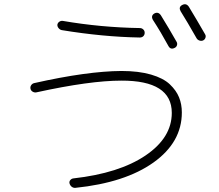

<svg xmlns="http://www.w3.org/2000/svg" viewBox="-20 -860 1040 913"><path d="M713.9 -795.9Q732.4 -805.7 745.1 -787.1Q783.2 -725.6 820.3 -660.2Q824.2 -652.3 821.3 -644Q818.4 -635.7 809.6 -631.8Q791 -623 781.2 -640.6Q745.1 -707 707 -765.6Q696.3 -785.2 713.9 -795.9ZM845.7 -835.9Q865.2 -846.7 877.9 -828.1Q917 -763.7 955.1 -697.3Q960 -689.5 957 -680.7Q954.1 -671.9 946.3 -668Q938.5 -664.1 929.2 -667Q919.9 -669.9 915 -677.7Q870.1 -756.8 838.9 -806.6Q828.1 -826.2 845.7 -835.9ZM153.3 -420.9Q144.5 -418.9 135.7 -423.8Q127 -428.7 125 -438Q123 -447.3 128.4 -455.1Q133.8 -462.9 142.6 -464.8Q394.5 -521.5 557.6 -522.5Q639.6 -522.5 698.2 -505.4Q756.8 -488.3 787.6 -459Q818.4 -429.7 831.5 -397Q844.7 -364.3 844.7 -325.2Q844.7 -183.6 710 -87.4Q575.2 8.8 338.9 33.2Q329.1 34.2 321.3 28.3Q313.5 22.5 310.5 11.7Q308.6 2.9 314.5 -3.9Q320.3 -10.7 329.1 -11.7Q546.9 -36.1 671.9 -120.6Q796.9 -205.1 796.9 -323.2Q796.9 -477.5 556.6 -476.6Q408.2 -476.6 153.3 -420.9ZM278.3 -760.7Q460 -729.5 644.5 -726.6Q654.3 -726.6 661.1 -720.2Q668 -713.9 668 -704.1Q668 -694.3 661.6 -688Q655.3 -681.6 644.5 -681.6Q469.7 -684.6 273.4 -716.8Q264.6 -718.8 258.3 -726.6Q252 -734.4 252.9 -743.2Q254.9 -752 262.2 -756.8Q269.5 -761.7 278.3 -760.7Z"/></svg>

Font: Rounded Mgen+ 1m light
Style: Regular
Weight: 200
Designer: [Source Han Sans]
Ryoko NISHIZUKA  (kana & ideographs); Paul D. Hunt (Latin, Greek & Cyrillic); Wenlong ZHANG  (bopomofo
Version: Version 1.059.20150602